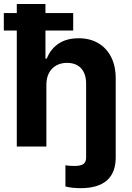

<svg xmlns="http://www.w3.org/2000/svg" viewBox="-25 -748 672 980"><path d="M386.5 212.4Q363.8 212.4 344.1 210.2Q324.4 207.9 309 203.8V95.7Q320.5 97.3 331.6 98.2Q342.8 99.1 353.6 99.1Q387.5 99.1 401.1 89.1Q414.6 79.1 414.6 55.8V-96.9H565.6V55.8Q565.6 133.3 520.6 172.9Q475.5 212.4 386.5 212.4ZM211.7 -315.2V0H60.7V-727.5H207V-448.8H213.7Q232.4 -497.2 273.5 -525Q314.6 -552.7 376.8 -552.7Q433.6 -552.7 476 -528Q518.5 -503.3 542 -457.4Q565.6 -411.4 565.6 -347.3V0H414.6V-320.3Q414.6 -371 389.2 -399.1Q363.8 -427.1 316.6 -427.1Q285.8 -427.1 262.2 -413.8Q238.5 -400.5 225.1 -375.6Q211.7 -350.8 211.7 -315.2ZM-5.5 -592V-681.4H348.6V-592Z"/></svg>

Font: Inter
Style: Regular
Weight: 400
Designer: Rasmus Andersson
Foundry: rsms
Version: Version 4.000;git-8c9346024